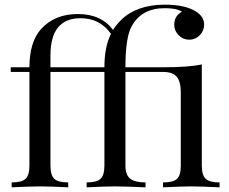

<svg xmlns="http://www.w3.org/2000/svg" viewBox="-20 -802 980 822"><path d="M920 -21V0Q839 -4 799 -4Q759 -4 678 0V-21Q721 -21 737.5 -36Q754 -51 754 -93V-406Q754 -453 736.5 -473.5Q719 -494 678 -494H517V-93Q517 -53 537.5 -37Q558 -21 603 -21V0Q508 -4 472 -4Q432 -4 351 0V-21Q394 -21 410.5 -36.5Q427 -52 427 -93V-494H196V-93Q196 -52 212.5 -36.5Q229 -21 272 -21V0Q191 -4 152 -4Q114 -4 30 0V-21Q73 -21 89.5 -36.5Q106 -52 106 -93V-494H26V-514H106Q106 -621 155 -677Q214 -742 313 -742Q413 -742 464 -674Q477 -695 499 -717Q566 -782 686 -782Q774 -782 820 -752Q854 -730 854 -697Q854 -670 835 -651Q816 -632 790 -632Q764 -632 745 -651Q726 -670 726 -696Q726 -734 759 -752Q736 -767 686 -767Q586 -767 544 -690Q517 -643 517 -514H678Q787 -514 844 -526V-93Q844 -52 860.5 -36.5Q877 -21 920 -21ZM455 -657Q408 -724 325 -724Q196 -724 196 -565V-514H427Q427 -601 455 -657Z"/></svg>

Font: Playfair Display
Style: Regular
Weight: 400
Designer: Claus Eggers S?rensen
Foundry: Claus Eggers S?rensen
Version: Version 1.003